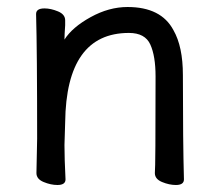

<svg xmlns="http://www.w3.org/2000/svg" viewBox="-20 -511 628 548"><path d="M144 17Q125 17 104.5 8.5Q84 0 84 -17L86 -115Q86 -364 83 -471Q83 -487 107 -487Q125 -487 145.5 -478.5Q166 -470 166 -453V-439Q164 -411 164 -398Q186 -433 238.5 -462Q291 -491 344 -491Q440 -491 475 -425Q502 -378 502 -297Q502 -105 505 1Q505 17 482 17Q463 17 442.5 8.5Q422 0 422 -17Q424 -34 424 -293Q424 -351 409 -384Q394 -417 348 -417Q169 -417 166 -162L164 -97Q164 -59 167 1Q167 17 144 17Z"/></svg>

Font: LXGW WenKai TC
Style: Bold
Weight: 700
Designer: LXGW / Fontworks Inc.
Foundry: LXGW / Fontworks Inc.
Version: Version 1.330;April 28, 2024